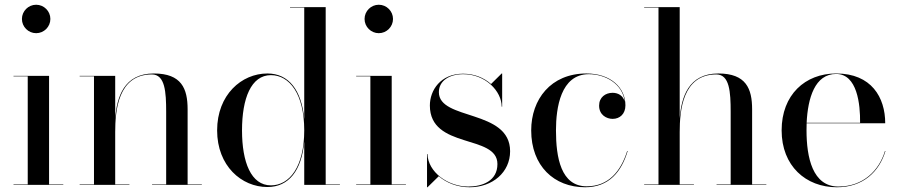

<svg xmlns="http://www.w3.org/2000/svg" viewBox="-20 -780 3797 810"><path d="M72.5 -700C72.5 -667 99.5 -640 132.5 -640C165.5 -640 192.5 -667 192.5 -700C192.5 -733 165.5 -760 132.5 -760C99.5 -760 72.5 -733 72.5 -700ZM37 -2V0H247V-2H187V-460H37V-458H97V-2Z M316 -2V0H526V-2H466V-223C466 -312 477.5 -466 620.5 -466C676.5 -466 681 -392 681 -308V-2H621.5V0H831.5V-2H771.5V-319C771.5 -406 746 -470 629 -470C502.5 -470 473 -369.5 466 -281V-460H316V-458H376.5V-2Z M1414 -2H1354V-750H1203.5V-748H1263.5V-277.5C1252.5 -400 1198 -470 1108 -470C999 -470 896 -380 896 -230C896 -80 999 9 1108 9C1198 9 1252.5 -60 1263.5 -182.5V0H1414ZM1263.5 -230C1263.5 -76 1201 2 1123 2C1039 2 1001 -96 1001 -230C1001 -364 1039 -463 1123 -463C1201 -463 1263.5 -384 1263.5 -230Z M1518 -700C1518 -667 1545 -640 1578 -640C1611 -640 1638 -667 1638 -700C1638 -733 1611 -760 1578 -760C1545 -760 1518 -733 1518 -700ZM1482.5 -2V0H1692.5V-2H1632.5V-460H1482.5V-458H1542.5V-2Z M1783.5 10 1831 -36.5C1864 -8 1910.5 10 1961 10C2058 10 2132 -53 2132 -142C2132 -320 1831.5 -271 1831.5 -391C1831.5 -440 1876.5 -467 1934.5 -467C2028.5 -467 2096.5 -395 2096.5 -330H2098.5V-470H2096.5L2051.5 -425.5C2022.5 -451.5 1982 -469 1933.5 -469C1838.5 -469 1793.5 -399 1793.5 -335C1793.5 -149 2078.5 -215 2078.5 -88C2078.5 -17 2015.5 7 1955.5 7C1868.5 7 1785.5 -55 1783.5 -130H1781.5V10Z M2628 -143H2626C2599 -57 2547 6 2455 6C2346.5 6 2325.5 -115.5 2325.5 -230C2325.5 -324 2345 -467 2464 -467C2533.5 -467 2606.5 -427 2615.5 -351.5C2609 -376 2588 -388.5 2564.5 -388.5C2534 -388.5 2507.5 -369.5 2507.5 -334.5C2507.5 -294.5 2539.5 -278.5 2564.5 -278.5C2595 -278.5 2618.5 -299.5 2618.5 -335.5C2618.5 -410.5 2556 -470 2454 -470C2303 -470 2221 -360 2221 -230C2221 -80 2317.5 10 2448.5 10C2549.5 10 2602 -56 2628 -143Z M2697.5 -2V0H2907.5V-2H2847.5V-223C2847.5 -312 2859 -466 3002 -466C3058 -466 3062.5 -392 3062.5 -308V-2H3003V0H3213V-2H3153V-319C3153 -406 3127.5 -470 3010.5 -470C2884 -470 2854.5 -369.5 2847.5 -281V-750H2697.5V-748H2758V-2Z M3715.5 -143H3713.5C3688.5 -60 3621 7 3517 7C3408 7 3382.5 -116 3382.5 -230C3382.5 -240 3382.5 -250 3383 -260H3714.5C3714.5 -369 3656.5 -470 3507.5 -470C3376.5 -470 3277.5 -380 3277.5 -230C3277.5 -80 3379.5 10 3510.5 10C3621.5 10 3689.5 -56 3715.5 -143ZM3507.5 -468C3596.5 -468 3609.5 -340 3608.5 -262H3383C3388 -366 3417.5 -468 3507.5 -468Z"/></svg>

Font: Bodoni* 96pt
Style: Regular
Weight: 400
Version: Version 2.3